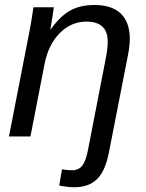

<svg xmlns="http://www.w3.org/2000/svg" viewBox="-20 -558 596 785"><path d="M285.2 207.5Q257.8 207.5 222.2 200.7L233.4 134.3Q258.8 138.2 273.9 138.2Q302.7 138.2 317.4 117.7Q332 97.2 340.3 52.2L411.6 -314.9Q420.4 -357.9 420.4 -388.2Q420.4 -469.7 333 -469.7Q271.5 -469.7 224.6 -422.9Q177.7 -376 162.1 -295.9L104.5 0H16.6L97.7 -415.5Q107.4 -461.9 116.7 -528.3H199.7Q199.7 -522.9 194.6 -490.5Q189.5 -458 186 -438H187.5Q228 -494.1 268.8 -515.9Q309.6 -537.6 365.7 -537.6Q438 -537.6 474.4 -502Q510.7 -466.3 510.7 -398.9Q510.7 -367.7 500.5 -318.8L425.3 65.4Q410.2 142.6 376 175Q341.8 207.5 285.2 207.5Z"/></svg>

Font: Liberation Sans
Style: Italic
Weight: 400
Italic angle: -12°
Designer: Steve Matteson
Foundry: Ascender Corporation
Version: Version 2.1.5